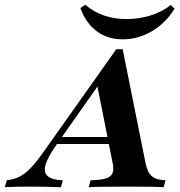

<svg xmlns="http://www.w3.org/2000/svg" viewBox="-85 -782 750 802"><path d="M-65.3 0 -56.5 -29Q-27.4 -32.3 -4 -44Q19.4 -55.6 42.7 -79.8Q66.1 -104 95.2 -145.2L400.8 -576.6H427.4L522.6 -102.4Q528.2 -75.8 537.1 -60.5Q546 -45.2 562.9 -37.5Q579.8 -29.8 606.5 -29L598.4 0Q575 -1.6 538.7 -2Q502.4 -2.4 456.5 -2.4Q396.8 -2.4 353.2 -2Q309.7 -1.6 285.5 0L293.5 -29Q333.9 -29.8 355.6 -36.3Q377.4 -42.7 384.3 -57.3Q391.1 -71.8 386.3 -96.8L319.4 -433.9L356.5 -469.4L149.2 -175Q115.3 -126.6 105.6 -94.8Q96 -62.9 113.7 -46.8Q131.5 -30.6 177.4 -29L169.4 0Q132.3 -1.6 98.8 -2Q65.3 -2.4 34.7 -2.4Q9.7 -2.4 -14.1 -2Q-37.9 -1.6 -65.3 0ZM141.9 -180.6 160.5 -209.7H406.5L412.1 -180.6ZM427.4 -617.7Q364.5 -617.7 319 -651.6Q273.4 -685.5 250.8 -748.4L271 -762.1Q306.5 -732.3 349.2 -717.3Q391.9 -702.4 442.7 -702.4Q496 -702.4 544.8 -717.7Q593.5 -733.1 628.2 -761.3L644.4 -746Q607.3 -685.5 549.6 -651.6Q491.9 -617.7 427.4 -617.7Z"/></svg>

Font: Playfair 5pt SemiExpanded Light ExtraBold
Style: Italic
Weight: 800
Italic angle: -15.6°
Version: Version 2.001;gftools[0.9.30]